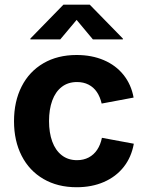

<svg xmlns="http://www.w3.org/2000/svg" viewBox="-20 -787 628 818"><path d="M39.7 -270.6Q39.7 -354.8 72.2 -418.6Q104.6 -482.4 165 -517.6Q225.3 -552.7 306.4 -552.7Q370.8 -552.7 422.2 -530.8Q473.5 -508.9 506.3 -467.9Q539.1 -426.8 549.2 -371.3L413.1 -345.8Q406.6 -374.3 392.7 -394.9Q378.8 -415.4 357.3 -426.4Q335.8 -437.5 308 -437.5Q269.7 -437.5 243 -416.7Q216.2 -396 202.5 -358.3Q188.9 -320.7 188.9 -271.1Q188.9 -221.8 202.5 -184.2Q216.2 -146.6 243.1 -125.6Q270 -104.6 308 -104.6Q336 -104.6 357.9 -116.1Q379.7 -127.6 394 -149Q408.3 -170.4 414.2 -199.9L550.1 -174.7Q540 -117.6 507.1 -75.8Q474.2 -34.1 422.7 -11.7Q371.3 10.7 306.4 10.7Q225.5 10.7 165.2 -24.5Q104.8 -59.6 72.3 -123.2Q39.7 -186.8 39.7 -270.6ZM109.4 -619.1V-622.7L250.2 -767.1H362.4L503.5 -622.7V-619.1H375.8L306.4 -702.2L236.7 -619.1Z"/></svg>

Font: Raveo Variable
Style: Regular
Weight: 400
Designer: Jakub Foglar, Rasmus Andersson (Inter)
Foundry: Jakubfoglar.com
Version: Version 1.000;Glyphs 3.2.3 (3260)